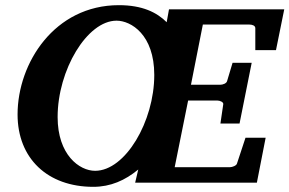

<svg xmlns="http://www.w3.org/2000/svg" viewBox="-20 -707 1120 743"><path d="M1080 -671H634L625 -621C587 -659 531 -687 440 -687C191 -687 48 -463 48 -264C48 -94 164 16 341 16C408 16 464 -9 515 -51L503 0H974L1008 -174H930L897 -74C895 -66 879 -60 870 -60H656L708 -318H821C831 -318 845 -312 844 -304L833 -229H907L954 -464H880L859 -394C857 -384 842 -379 832 -379H719L765 -612H945C956 -612 968 -608 968 -598V-513H1048ZM577 -417C577 -237 465 -46 348 -46C287 -46 203 -108 203 -254C203 -436 317 -627 431 -627C487 -627 577 -573 577 -417Z"/></svg>

Font: Veleka
Style: Bold Italic
Weight: 700
Italic angle: -12°
Designer: Stefan Peev, Context Ltd, 2016; SIL International, 1997-2014.
Foundry: Stefan Peev, Context Ltd, 2016
Version: Version 5.000